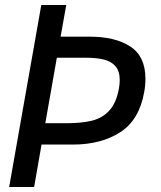

<svg xmlns="http://www.w3.org/2000/svg" viewBox="-20 -745 640 765"><path d="M144.5 -725H244L221.5 -599H336Q439.5 -599 499.5 -559.5Q559.5 -520 559.5 -431Q559.5 -405 554.5 -378Q535 -267 458.8 -218Q382.5 -169 270.5 -169H145.5L116 0H16.5ZM454 -393Q457 -411 457 -426Q457 -461.5 440.2 -481Q423.5 -500.5 393.8 -507.8Q364 -515 319.5 -515H206.5L160.5 -254H242Q305 -254 346.5 -264.2Q388 -274.5 415.8 -304.8Q443.5 -335 454 -393Z"/></svg>

Font: JuliaMono Medium
Style: Italic
Weight: 500
Italic angle: -9°
Monospace: yes
Designer: cormullion
Foundry: corm
Version: Version 0.054; ttfautohint (v1.8.4)